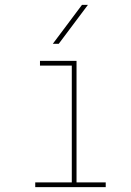

<svg xmlns="http://www.w3.org/2000/svg" viewBox="-20 -770 540 790"><path d="M415 0H125V-19.5H275.4V-500H144.5V-519.5H294.9V-19.5H415ZM221.7 -589.8H197.3L317.4 -750H341.8Z"/></svg>

Font: Mgen+ 1m thin
Style: Regular
Weight: 100
Designer: [Source Han Sans]
Ryoko NISHIZUKA  (kana & ideographs); Paul D. Hunt (Latin, Greek & Cyrillic); Wenlong ZHANG  (bopomofo
Version: Version 1.059.20150602